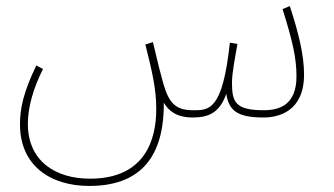

<svg xmlns="http://www.w3.org/2000/svg" viewBox="-20 -383 1104 634"><path d="M275 231C466 231 522 108 521 -44C537 -16 564 5 617 5C670 5 706 -12 727 -73C736 -21 759 5 850 5C900 5 984 -15 984 -137C984 -203 965 -277 937 -363L913 -353C947 -245 959 -190 959 -131C959 -39 906 -19 851 -19C757 -19 746 -46 746 -110C746 -144 758 -202 764 -238L739 -242C715 -17 670 -19 618 -19C560 -19 538 -42 519 -108C507 -151 503 -168 485 -244L460 -236C481 -151 496 -93 496 -23C496 77 460 207 277 207C162 207 72 148 72 26C72 -29 90 -92 122 -155L100 -167C56 -76 46 -23 46 28C46 162 144 231 275 231Z"/></svg>

Font: Noto Sans Arabic UI SmCn Th
Style: Regular
Weight: 100
Width: 4
Designer: Monotype Design Team, Nadine Chahine and Nizar Qandah
Foundry: Monotype Imaging Inc.
Version: Version 2.010